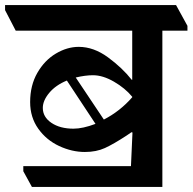

<svg xmlns="http://www.w3.org/2000/svg" viewBox="-64 -683 760 758"><path d="M676 -581V-562H577V55H62L28 -7V-27H453L459 -160L455 -161Q449 -157 444 -153.5Q439 -150 436 -148Q384 -114 350 -98.5Q316 -83 271 -83Q220 -83 169.5 -106.5Q119 -130 87 -175Q55 -220 55 -280Q55 -346 83.5 -395.5Q112 -445 156.5 -471.5Q201 -498 247 -498Q306 -498 362.5 -456.5Q419 -415 456 -368H458V-562H-2L-44 -643V-663H631ZM235 -377 346 -211Q410 -244 458 -299V-301Q430 -335 386 -360.5Q342 -386 303 -386Q273 -386 235 -377ZM105 -257Q105 -221 139 -198Q173 -175 226 -175Q263 -175 313 -194L200 -365Q156 -347 130.5 -316.5Q105 -286 105 -257Z"/></svg>

Font: Martel ExtraBold
Style: Regular
Weight: 800
Designer: Dan Reynolds
Foundry: Dan Reynolds
Version: Version 1.001; ttfautohint (v1.1) -l 5 -r 5 -G 72 -x 0 -D la